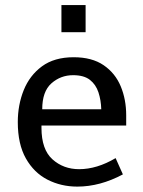

<svg xmlns="http://www.w3.org/2000/svg" viewBox="-20 -708 549 737"><path d="M276.9 8.3Q214.4 8.3 162.4 -18.3Q110.4 -44.9 79.3 -99.9Q48.3 -154.8 48.3 -239.3Q48.3 -305.2 71 -361.8Q93.8 -418.5 141.1 -453.4Q188.5 -488.3 262.7 -488.3Q333 -488.3 377.7 -457.8Q422.4 -427.2 443.4 -376.7Q464.4 -326.2 464.4 -265.6V-226.1H139.2V-217.3Q139.2 -134.3 181.4 -96.4Q223.6 -58.6 283.7 -58.6Q352.1 -58.6 423.8 -101.1L451.7 -38.6Q363.8 8.3 276.9 8.3ZM142.1 -288.6H368.7Q367.7 -323.7 357.9 -353.5Q348.1 -383.3 325.2 -401.4Q302.2 -419.4 260.7 -419.4Q212.9 -419.4 177.5 -388.2Q142.1 -356.9 142.1 -288.6ZM215.8 -584.5V-688.5H308.6V-584.5Z"/></svg>

Font: Shanti
Style: Regular
Weight: 400
Designer: Vernon Adams
Foundry: Vernon Adams
Version: Version 1.100; ttfautohint (v1.8.4)